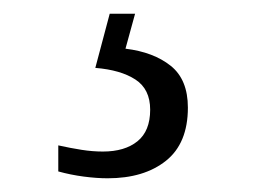

<svg xmlns="http://www.w3.org/2000/svg" viewBox="-20 -29 373 280"><path d="M137 231Q121 231 102 228.5Q83 226 65 221V183Q83 187 99 189.5Q115 192 130 192Q162 192 180.5 177Q199 162 199 131Q199 101 177.5 87Q156 73 119 70L140 -9H177L163 42Q204 47 229 67Q254 87 254 128Q254 180 222 205.5Q190 231 137 231Z"/></svg>

Font: Noto Serif Sinhala Light
Style: Regular
Weight: 300
Designer: Jelle Bosma - Monotype Design Team
Foundry: Monotype Imaging Inc.
Version: Version 2.007; ttfautohint (v1.8.4.7-5d5b)